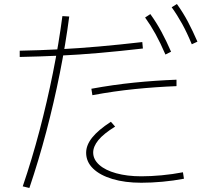

<svg xmlns="http://www.w3.org/2000/svg" viewBox="-20 -875 1040 954"><path d="M93 51Q139 -84 176.5 -226.5Q214 -369 243 -513Q272 -657 290 -795L324 -793Q306 -655 277 -510Q248 -365 210 -221Q172 -77 126 59ZM78 -623Q177 -625 273.5 -630Q370 -635 472 -644Q574 -653 687 -666L690 -634Q577 -621 474.5 -612Q372 -603 274.5 -598.5Q177 -594 78 -592ZM682 33Q601 33 539 14.5Q477 -4 442.5 -37.5Q408 -71 408 -116Q408 -154 438 -191.5Q468 -229 531 -270L552 -246Q494 -210 468.5 -178.5Q443 -147 443 -117Q443 -83 473 -56Q503 -29 557.5 -14Q612 1 682 1Q729 1 783 -4Q837 -9 889 -19L894 13Q842 23 787 28Q732 33 682 33ZM434 -434Q543 -454 647 -464.5Q751 -475 857 -479V-447Q755 -443 650.5 -432.5Q546 -422 439 -402ZM802 -604Q777 -662 753 -705.5Q729 -749 701 -788L727 -805Q758 -762 782.5 -716.5Q807 -671 830 -618ZM933 -655Q909 -713 885 -756.5Q861 -800 833 -839L859 -855Q890 -812 914 -766.5Q938 -721 961 -668Z"/></svg>

Font: M PLUS 2 Thin ExtraLight
Style: Regular
Weight: 250
Version: Version 1.001